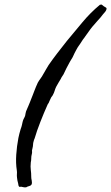

<svg xmlns="http://www.w3.org/2000/svg" viewBox="-20 -767 481 831"><path d="M64.5 42Q61 39.6 60.1 36.1L58.6 27.3Q56.6 20.5 55.4 14.2Q54.2 7.8 53.7 2Q53.2 -2 53 -5.9Q52.7 -9.8 53.2 -13.7Q53.7 -17.6 53.5 -21.7Q53.2 -25.9 52.7 -30.3Q47.9 -60.5 50.3 -97.2Q52.7 -133.8 59.6 -169.9Q61.5 -178.7 64 -189Q66.4 -199.2 69.3 -208Q73.2 -217.8 75.2 -227.1Q76.2 -231.9 77.1 -236.1Q78.1 -240.2 79.1 -244.1Q80.1 -247.1 81.3 -250Q82.5 -252.9 84 -255.4Q85.4 -257.8 86.7 -260.7Q87.9 -263.7 88.9 -266.6Q89.8 -272.5 90.8 -277.1Q91.8 -281.7 92.8 -285.2L103.5 -310.1Q106.4 -316.9 109.1 -323.5Q111.8 -330.1 114.3 -336.9Q118.2 -346.2 121.6 -355.2Q125 -364.3 128.4 -373Q131.8 -381.8 135.5 -390.9Q139.2 -399.9 143.6 -409.2Q146.5 -414.1 149.4 -418.7Q152.3 -423.3 155.8 -427.7Q162.1 -436 168 -447.3Q170.9 -452.1 173.6 -456.8Q176.3 -461.4 178.7 -465.8L190.4 -485.4Q208 -510.7 227.5 -536.1Q247.1 -561.5 269.5 -589.8L337.4 -671.4Q371.1 -711.9 412.1 -746.1Q418.9 -748.5 421.4 -746.1Q423.8 -744.1 428.7 -740.2Q433.1 -736.8 437.5 -734.9Q442.9 -732.4 440.4 -725.6Q439.5 -721.7 435.1 -715.8Q430.7 -710 425.8 -705.1Q415 -690.4 402.3 -677.2Q388.7 -662.6 378.9 -650.4Q375 -645.5 371.3 -640.6Q367.7 -635.7 364.3 -630.9L349.6 -610.4Q347.7 -607.4 345.7 -604.7Q343.8 -602.1 341.8 -599.6Q339.8 -597.2 338.1 -594.7Q336.4 -592.3 335 -589.8Q331.5 -584.5 328.4 -579.6Q325.2 -574.7 322.3 -570.8Q316.4 -563 310.5 -551.8Q306.2 -544.9 302.7 -537.1L295.9 -522.5Q292.5 -515.1 288.6 -509.8Q284.7 -504.4 282.2 -499Q274.4 -485.4 267.6 -471.7Q260.7 -458 254.9 -445.3Q252.4 -440.9 248.5 -435.5Q245.6 -431.6 243.2 -425.8Q238.3 -418 232.9 -408.7Q227.5 -399.4 222.7 -390.6Q220.7 -386.2 219 -381.8Q217.3 -377.4 216.3 -373.5Q213.9 -365.2 209 -356.4Q208 -354.5 207 -352.8Q206.1 -351.1 205.1 -350.1Q204.1 -349.1 203.1 -347.7Q202.1 -346.2 201.2 -344.7Q196.8 -336.9 194.3 -330.1Q191.4 -321.3 186.5 -315.4Q169.9 -278.3 154.8 -239.7Q139.6 -201.2 129.9 -168Q128.4 -166 127.4 -162.1L126 -157.2Q123 -147.9 123 -140.6Q123 -134.3 120.1 -123Q117.7 -116.2 118.7 -110.8Q119.6 -106 117.2 -97.7Q115.2 -90.3 115.2 -81.5Q115.2 -72.3 113.3 -64.5Q111.3 -44.9 113.3 -31.2Q115.2 -19 115.2 -1Q115.2 5.4 117.2 13.7Q118.2 20.5 118.2 23.4Q118.2 28.8 116.2 32.2Q112.8 37.1 105.5 38.6Q99.1 40 92.8 43.9Q84 44.4 78.1 42.5Q71.8 40 64.5 42Z"/></svg>

Font: Freehand
Style: Regular
Weight: 400
Designer: Danh Hong
Version: Version 8.001; ttfautohint (v1.8.3)